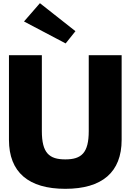

<svg xmlns="http://www.w3.org/2000/svg" viewBox="-20 -1172 821 1207"><path d="M231 -1152 130.9 -1037 392.7 -899 454.3 -976ZM537.9 -825H744.7V-293C744.7 -89 621.5 15 390.5 15C159.5 15 36.3 -89 36.3 -293V-825H243.1V-348C243.1 -210 289.3 -170 390.5 -170C491.7 -170 537.9 -210 537.9 -348Z"/></svg>

Font: Hussar
Style: BdWide
Weight: 700
Foundry: Cannot Into Space Fonts
Version: Version 2.00